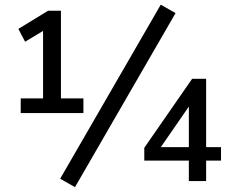

<svg xmlns="http://www.w3.org/2000/svg" viewBox="-20 -764 992 810"><path d="M161.7 -657 198.5 -655.9 85.9 -587.9 57.5 -642.1 183 -718.8H237.1V-321.2H161.7ZM67.4 -349H331.9V-287.1H67.4ZM233.8 -10 658.2 -744.3 720.6 -708.7 296.3 25.5ZM776.7 -339H793.7L645.1 -124L642.6 -143.4H912.4V-86.4H588.7V-140.5L790.6 -431.6H849.6V0H776.7Z"/></svg>

Font: Min Sans VF VF
Style: Regular
Weight: 400
Designer: Jinseong-Kim, NotoSansCJK, Nunito
Foundry: Jinseong-Kim
Version: Version 1.420;Glyphs 3.1.2 (3151)